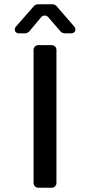

<svg xmlns="http://www.w3.org/2000/svg" viewBox="-20 -878 422 898"><path d="M159 0H222C234 0 244 -10 244 -22V-645C244 -657 234 -667 222 -667H159C147 -667 137 -657 137 -645V-22C137 -10 147 0 159 0ZM206 -797 264 -730C267 -726 277 -722 281 -722H313C331 -722 339 -740 327 -754L244 -850C241 -854 231 -858 227 -858H156C152 -858 142 -854 139 -850L54 -753C43 -740 51 -722 68 -722H99C103 -722 113 -727 116 -730L172 -797C181 -808 197 -808 206 -797Z"/></svg>

Font: DIN Rundschrift
Style: Mittel
Weight: 400
Version: Version 1.027